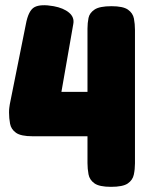

<svg xmlns="http://www.w3.org/2000/svg" viewBox="-20 -716 575 744"><path d="M410 8Q365 8 346 -5.5Q327 -19 323 -40.5Q319 -62 319 -84V-188H106Q61 -188 42 -201.5Q23 -215 19 -236.5Q15 -258 15 -280Q15 -291 16 -298Q17 -305 18 -312L80 -621Q90 -676 114 -688.5Q138 -701 188 -692Q226 -685 247.5 -667Q269 -649 264 -623L218 -360H319V-605Q319 -627 323 -646.5Q327 -666 346.5 -679Q366 -692 412 -692Q457 -692 476 -678.5Q495 -665 499 -644Q503 -623 503 -600V-83Q503 -60 498.5 -39Q494 -18 475 -5Q456 8 410 8Z"/></svg>

Font: Fredoka SemiCondensed
Style: Bold
Weight: 700
Width: 4
Designer: Ben Nathan
Foundry: Milena B. Brandão, Ben Nathan
Version: Version 2.001